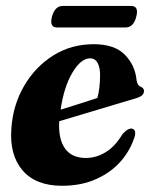

<svg xmlns="http://www.w3.org/2000/svg" viewBox="-20 -602 495 632"><path d="M424.5 -156.5Q411 -110 378.8 -72.5Q346.5 -35 297.2 -12.8Q248 9.5 184 9.5Q97.5 9.5 54 -41.5Q10.5 -92.5 17.5 -180.5Q23 -257 59.5 -319.5Q96 -382 155 -419.2Q214 -456.5 288.5 -456.5Q357 -456.5 391 -421.8Q425 -387 429.5 -338Q432 -320.5 444 -316Q453.5 -312 454 -303Q454 -295.5 448.8 -289.5Q443.5 -283.5 429 -279Q412.5 -274 383 -265.2Q353.5 -256.5 317.2 -245.5Q281 -234.5 243.8 -223.5Q206.5 -212.5 175 -203Q171.5 -145 193.8 -113.5Q216 -82 263 -82Q296.5 -82 327.8 -101Q359 -120 383.5 -161Q402.5 -181.5 415 -178.5Q427.5 -175 424.5 -156.5ZM276.5 -410Q246.5 -410 218.5 -363.2Q190.5 -316.5 179.5 -241Q210.5 -250.5 243.5 -261Q276.5 -271.5 300.5 -279.5Q309 -309.5 309.5 -354Q309.5 -380 301.2 -395Q293 -410 276.5 -410ZM151 -547Q160.5 -582.5 187 -582.5H411.5Q438 -582.5 428.5 -547Q419.5 -511.5 393 -511.5H168Q142 -511.5 151 -547Z"/></svg>

Font: Fraunces 144pt Soft
Style: Bold Italic
Weight: 700
Italic angle: -16°
Version: Version 1.000;[b76b70a41]